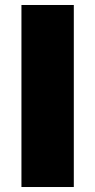

<svg xmlns="http://www.w3.org/2000/svg" viewBox="-20 -750 382 770"><path d="M66 0V-730H276V0Z"/></svg>

Font: M PLUS 2 Black
Style: Regular
Weight: 900
Designer: Coji Morishita
Foundry: UNDERFOREST DESIGN
Version: Version 1.001